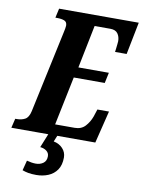

<svg xmlns="http://www.w3.org/2000/svg" viewBox="-121 -783 813 1092"><g transform="rotate(10 285.0 -237.0)"><path d="M-20 0 -7 -54H3Q29 -54 49.5 -65Q70 -76 78 -113L180 -589Q182 -599 184 -609Q186 -619 186 -626Q186 -647 170 -653.5Q154 -660 128 -660H118L130 -714H590L553 -527H486Q487 -532 488.5 -545.5Q490 -559 491.5 -572.5Q493 -586 493 -590Q493 -616 480 -634Q467 -652 437 -652H346L296 -404H472L459 -343H280L222 -62H335Q373 -62 395.5 -86.5Q418 -111 430 -144L444 -187H511L465 0ZM166 240Q138 240 119.5 236.5Q101 233 85 227L100 169Q129 177 152 177Q177 177 195 164Q213 151 213 124Q213 105 198 93.5Q183 82 161 80L197 -9H249L231 35Q263 41 283.5 63Q304 85 304 115Q304 159 285 186.5Q266 214 234.5 227Q203 240 166 240Z"/></g></svg>

Font: Noto Serif ExtraCondensed ExtraBold
Style: Italic
Weight: 800
Width: 2
Italic angle: -12°
Designer: Monotype Design Team
Foundry: Monotype Imaging Inc.
Version: Version 2.013